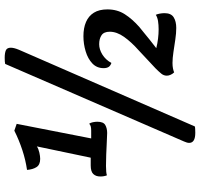

<svg xmlns="http://www.w3.org/2000/svg" viewBox="-37 -723 851 817"><g transform="rotate(-90 388.5 -314.5)"><path d="M232 91Q189 91 189 65Q189 56 195 43L525 -718Q530 -719 535.5 -719.5Q541 -720 551 -720Q572 -720 583 -715Q594 -710 594 -694Q594 -688 592 -679.5Q590 -671 585 -659L259 89Q257 90 248.5 90.5Q240 91 232 91ZM231 -284Q205 -285 183 -286Q161 -287 139 -288Q117 -289 91 -289Q77 -289 66.5 -288Q56 -287 51 -285Q46 -297 46 -313Q46 -332 56.5 -343Q67 -354 93 -354H126L174 -583Q163 -576 147.5 -572.5Q132 -569 121 -569Q96 -569 86 -584.5Q76 -600 74 -625Q116 -631 158.5 -645Q201 -659 241 -679L270 -669L208 -352H242Q252 -352 259.5 -354Q267 -356 270 -361Q275 -355 277 -344.5Q279 -334 279 -326Q279 -300 265 -292Q251 -284 231 -284ZM678 10Q656 10 629 6Q602 2 575.5 -2Q549 -6 529 -6Q516 -6 506 -4Q496 -2 489 1Q483 -5 479 -13.5Q475 -22 475 -30Q475 -43 483.5 -53.5Q492 -64 506 -78L583 -150Q618 -181 640 -212Q662 -243 662 -273Q662 -298 647 -308Q632 -318 609 -318Q587 -318 565 -304.5Q543 -291 529 -266Q517 -270 512 -278Q507 -286 507 -299Q507 -328 527 -347Q547 -366 578.5 -375.5Q610 -385 643 -385Q678 -385 703.5 -374Q729 -363 743 -340.5Q757 -318 757 -283Q757 -241 736.5 -209Q716 -177 682 -147Q672 -139 658.5 -128Q645 -117 628.5 -103.5Q612 -90 592 -75Q612 -70 632.5 -67.5Q653 -65 672 -65Q691 -65 707 -67.5Q723 -70 734 -77Q737 -71 739 -60.5Q741 -50 741 -40Q741 -12 723.5 -1Q706 10 678 10Z"/></g></svg>

Font: Sansita Swashed Light
Style: Regular
Weight: 400
Version: Version 1.003